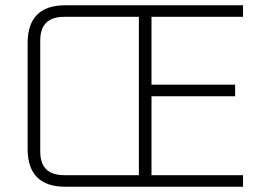

<svg xmlns="http://www.w3.org/2000/svg" viewBox="-20 -710 994 730"><path d="M85 -144V-546Q85 -690 229 -690H904V-646H556V-388H874V-344H556V-44H904V0H229Q85 0 85 -144ZM133 -134Q133 -44 224 -44H508V-646H224Q133 -646 133 -556Z"/></svg>

Font: Oxanium ExtraLight
Style: Regular
Weight: 200
Designer: Severin Meyer
Version: Version 2.000